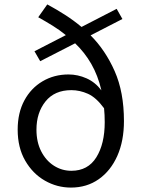

<svg xmlns="http://www.w3.org/2000/svg" viewBox="-20 -836 648 869"><path d="M145 -249Q145 -193 166.5 -151Q188 -109 224 -86Q260 -63 303 -63Q378 -63 416 -124Q454 -185 454 -283Q454 -316 451 -346Q415 -395 378 -411.5Q341 -428 303 -428Q227 -428 186 -377Q145 -326 145 -249ZM301 13Q238 13 183 -18.5Q128 -50 94 -109Q60 -168 60 -249Q60 -325 90 -381Q120 -437 172.5 -468Q225 -499 290 -499Q332 -499 371.5 -481.5Q411 -464 439 -427Q423 -495 393 -547Q363 -599 320 -640L162 -559L136 -604L278 -677Q250 -700 218.5 -719.5Q187 -739 153 -758L194 -816Q235 -794 274 -769Q313 -744 349 -714L508 -796L534 -750L390 -676Q457 -609 499 -514Q541 -419 541 -288Q541 -198 511 -130.5Q481 -63 427 -25Q373 13 301 13Z"/></svg>

Font: Chiron Sans HK TT
Style: Regular
Weight: 400
Designer: Ryoko NISHIZUKA 西塚涼子 (kana, bopomofo & ideographs); Paul D. Hunt (Latin, Greek & Cyrillic); Sandoll Communications 산돌커뮤니
Foundry: Adobe
Version: Version 2.022;hotconv 1.0.109;makeotfexe 2.5.65596